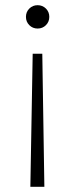

<svg xmlns="http://www.w3.org/2000/svg" viewBox="-20 -484 290 740"><path d="M80 -419Q80 -438 93 -451Q106 -464 125 -464Q144 -464 157 -451Q170 -438 170 -419Q170 -400 157 -387Q144 -374 125 -374Q106 -374 93 -387Q80 -400 80 -419ZM106 -277H143L151 236H97Z"/></svg>

Font: Niramit ExtraLight
Style: Regular
Weight: 200
Designer: Katatrad Aksorn Co.,Ltd.
Foundry: Cadson Demak Co.,Ltd.
Version: Version 1.000; ttfautohint (v1.6)